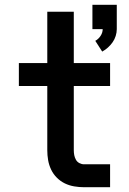

<svg xmlns="http://www.w3.org/2000/svg" viewBox="-20 -784 540 804"><path d="M408 -568 379 -613Q392 -620 401 -633.5Q410 -647 410 -662H367V-764H469V-662Q469 -648 464.5 -633.5Q460 -619 451.5 -607Q443 -595 432 -585Q421 -575 408 -568ZM332 0Q312 0 291 -3.5Q270 -7 251.5 -16Q233 -25 218 -40Q203 -55 194 -74Q185 -93 181.5 -113.5Q178 -134 178 -155V-424H59V-520H178V-735H289V-520H441V-424H289V-155Q289 -144 291 -134Q293 -124 298 -115Q303 -106 312.5 -101Q322 -96 332 -96H441V0Z"/></svg>

Font: Iosevka SS04
Style: Bold
Weight: 700
Monospace: yes
Designer: Belleve Invis
Foundry: Belleve Invis
Version: Version 19.0.0; ttfautohint (v1.8.4)